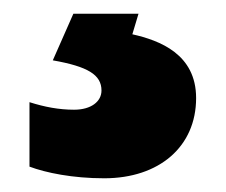

<svg xmlns="http://www.w3.org/2000/svg" viewBox="-20 -20 330 280"><path d="M266 123C266 59 213 39 173 30L182 0H87L57 68C108 77 128 89 128 112C128 128 113 140 88 140C66 140 45 136 23 129V223C47 232 86 240 132 240C212 240 266 194 266 123Z"/></svg>

Font: Noto Sans UI Black
Style: Regular
Weight: 900
Designer: Monotype Design Team
Foundry: Monotype Imaging Inc.
Version: Version 1.901